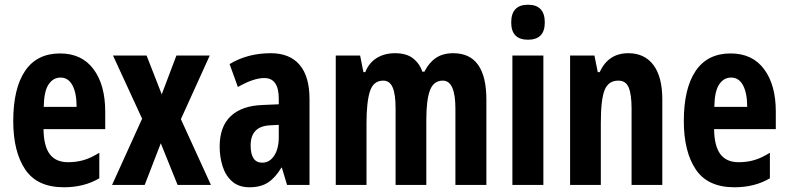

<svg xmlns="http://www.w3.org/2000/svg" viewBox="-20 -782 3333 812"><path d="M234 -556Q326 -556 375.5 -489.5Q425 -423 425 -310V-236H164Q165 -164 190.5 -130Q216 -96 268 -96Q303 -96 334 -105Q365 -114 400 -136V-28Q336 10 250 10Q137 10 86.5 -65.5Q36 -141 36 -270Q36 -408 86 -482Q136 -556 234 -556ZM236 -454Q205 -454 185.5 -425Q166 -396 165 -330H304Q304 -388 286.5 -421Q269 -454 236 -454Z M581 -280 458 -547H600L664 -383L726 -547H867L745 -278L872 0H731L660 -176L592 0H454Z M1125 -557Q1205 -557 1247 -508Q1289 -459 1289 -363V0H1194L1172 -73H1170Q1145 -31 1114 -10.5Q1083 10 1035 10Q990 10 962 -14.5Q934 -39 921.5 -78.5Q909 -118 909 -162Q909 -247 956 -291Q1003 -335 1091 -338L1159 -341V-364Q1159 -452 1098 -452Q1052 -452 986 -414L951 -511Q1027 -557 1125 -557ZM1122 -252Q1040 -248 1040 -167Q1040 -94 1089 -94Q1120 -94 1139.5 -123.5Q1159 -153 1159 -203V-254Z M1897 -557Q2037 -557 2037 -360V0H1906V-322Q1906 -441 1853 -441Q1814 -441 1798.5 -400.5Q1783 -360 1783 -276V0H1653V-323Q1653 -384 1640.5 -412.5Q1628 -441 1601 -441Q1559 -441 1544.5 -395.5Q1530 -350 1530 -261V0H1400V-547H1503L1517 -477H1525Q1540 -516 1573 -536.5Q1606 -557 1651 -557Q1699 -557 1727 -535Q1755 -513 1766 -479H1775Q1794 -517 1823.5 -537Q1853 -557 1897 -557Z M2213 -762Q2284 -762 2284 -687Q2284 -614 2213 -614Q2142 -614 2142 -687Q2142 -762 2213 -762ZM2278 -547V0H2147V-547Z M2637 -557Q2706 -557 2743.5 -507Q2781 -457 2781 -362V0H2651V-324Q2651 -382 2639 -411.5Q2627 -441 2595 -441Q2553 -441 2537 -401Q2521 -361 2521 -263V0H2391V-547H2494L2508 -477H2516Q2553 -557 2637 -557Z M3070 -556Q3162 -556 3211.5 -489.5Q3261 -423 3261 -310V-236H3000Q3001 -164 3026.5 -130Q3052 -96 3104 -96Q3139 -96 3170 -105Q3201 -114 3236 -136V-28Q3172 10 3086 10Q2973 10 2922.5 -65.5Q2872 -141 2872 -270Q2872 -408 2922 -482Q2972 -556 3070 -556ZM3072 -454Q3041 -454 3021.5 -425Q3002 -396 3001 -330H3140Q3140 -388 3122.5 -421Q3105 -454 3072 -454Z"/></svg>

Font: Noto Sans Lao UI ExtCond
Style: Bold
Weight: 700
Width: 2
Designer: Monotype Design Team
Foundry: Monotype Imaging Inc.
Version: Version 2.000; ttfautohint (v1.8.4.7-5d5b)